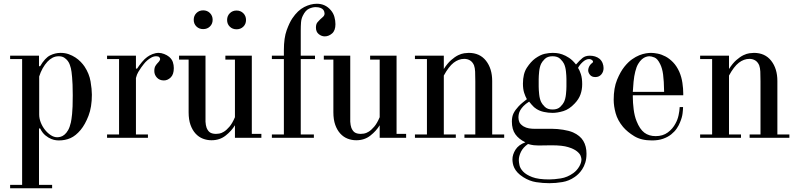

<svg xmlns="http://www.w3.org/2000/svg" viewBox="-20 -735 4260 1024"><path d="M188 -382H194Q220 -426 247 -439.5Q274 -453 303 -453Q327 -453 346.5 -446Q366 -439 382 -428.5Q398 -418 410.5 -405Q423 -392 431 -380Q456 -342 463 -300.5Q470 -259 470 -230Q470 -164 452 -117.5Q434 -71 410 -42Q384 -11 356 1.5Q328 14 293 14Q291 14 279.5 13Q268 12 253 6Q238 0 222 -13Q206 -26 194 -50H188V251H258V269H34V251H98V-420H34V-438H188ZM189 -327V-124Q189 -103 197.5 -81.5Q206 -60 220 -42.5Q234 -25 251 -14Q268 -3 285 -3Q293 -3 303 -5.5Q313 -8 323.5 -16.5Q334 -25 343 -40.5Q352 -56 358 -82Q361 -95 364.5 -127Q368 -159 368 -227Q368 -260 367 -283.5Q366 -307 364.5 -323.5Q363 -340 361.5 -351.5Q360 -363 358 -371Q356 -378 352.5 -389Q349 -400 341.5 -410Q334 -420 322.5 -427.5Q311 -435 293 -435Q275 -435 260 -427Q245 -419 233 -406Q219 -391 207.5 -370.5Q196 -350 189 -327Z M615 -18V-420H551V-438H705V-369H711Q722 -386 737 -404Q752 -422 765 -431Q777 -440 793.5 -446.5Q810 -453 826 -453Q840 -453 855.5 -447Q871 -441 882 -432Q897 -419 902 -403.5Q907 -388 907 -372Q907 -338 890.5 -322Q874 -306 854 -306Q831 -306 817 -321Q803 -336 803 -356Q803 -374 809 -383.5Q815 -393 820 -398Q834 -412 834 -420Q834 -425 829.5 -430Q825 -435 813 -435Q800 -435 788 -428.5Q776 -422 765.5 -413Q755 -404 747 -393.5Q739 -383 733 -375Q725 -363 717.5 -351Q710 -339 705 -319V-18H769V0H551V-18Z M1233 0V-67Q1215 -37 1183.5 -12Q1152 13 1108 13Q1084 13 1062 4.5Q1040 -4 1023 -22.5Q1006 -41 996 -69Q986 -97 986 -136V-417H935V-438H1076V-138V-86Q1077 -67 1082 -53Q1090 -34 1102 -27.5Q1114 -21 1132 -21Q1138 -21 1149 -22.5Q1160 -24 1174 -32.5Q1188 -41 1203.5 -59Q1219 -77 1233 -110V-417H1182V-438H1323V-21H1374V0ZM1191.2 -628.4Q1191.2 -650 1205.6 -664.4Q1220 -678.8 1241.6 -678.8Q1263.3 -678.8 1277.7 -664.4Q1292.1 -650 1292.1 -628.4Q1292.1 -606.8 1277.7 -592.8Q1263.3 -578.8 1241.6 -578.8Q1220 -578.8 1205.6 -592.8Q1191.2 -606.8 1191.2 -628.4ZM1013.2 -629.4Q1013.2 -651 1027.6 -665.4Q1042 -679.8 1063.6 -679.8Q1085.3 -679.8 1099.7 -665.4Q1114.1 -651 1114.1 -629.4Q1114.1 -607.8 1099.7 -593.8Q1085.3 -579.8 1063.6 -579.8Q1042 -579.8 1027.6 -593.8Q1013.2 -607.8 1013.2 -629.4Z M1494 -420H1430V-438H1494V-467Q1494 -533 1509 -574Q1524 -615 1539 -637Q1568 -680 1602.5 -697.5Q1637 -715 1670 -715Q1715 -715 1744 -681Q1758 -665 1763.5 -645Q1769 -625 1769 -606Q1769 -572 1751 -556.5Q1733 -541 1712 -541Q1695 -541 1680 -553Q1665 -565 1665 -588Q1665 -607 1673.5 -616.5Q1682 -626 1687 -631Q1692 -636 1701.5 -644Q1711 -652 1711 -663Q1711 -666 1709.5 -672Q1708 -678 1703.5 -683.5Q1699 -689 1689 -693Q1679 -697 1663 -697Q1647 -697 1628 -688.5Q1609 -680 1595 -651Q1587 -635 1585.5 -615.5Q1584 -596 1584 -571V-511V-438H1660V-420H1584V-18H1654V0H1430V-18H1494Z M2005 0V-67Q1987 -37 1955.5 -12Q1924 13 1880 13Q1856 13 1834 4.5Q1812 -4 1795 -22.5Q1778 -41 1768 -69Q1758 -97 1758 -136V-417H1707V-438H1848V-138V-86Q1849 -67 1854 -53Q1862 -34 1874 -27.5Q1886 -21 1904 -21Q1910 -21 1921 -22.5Q1932 -24 1946 -32.5Q1960 -41 1975.5 -59Q1991 -77 2005 -110V-417H1954V-438H2095V-21H2146V0Z M2515 -18V-301Q2515 -334 2514 -353.5Q2513 -373 2508 -387Q2500 -405 2486.5 -413Q2473 -421 2456 -421Q2426 -421 2399.5 -400.5Q2373 -380 2347 -332V-18H2411V0H2193V-18H2257V-420H2193V-438H2347V-367Q2366 -397 2386 -414.5Q2406 -432 2423.5 -440.5Q2441 -449 2456 -451Q2471 -453 2480 -453Q2539 -453 2572 -411Q2605 -369 2605 -303V-18H2669V0H2457V-18Z M2862 -48H2926Q2952 -48 2983.5 -43Q3015 -38 3036 -29Q3074 -12 3091 16.5Q3108 45 3108 85Q3108 112 3101.5 132.5Q3095 153 3085 168Q3075 183 3064.5 193Q3054 203 3045 209Q3015 230 2979.5 236Q2944 242 2910 242Q2875 242 2839.5 236.5Q2804 231 2771 210Q2752 198 2740.5 185.5Q2729 173 2723 160.5Q2717 148 2715 136Q2713 124 2713 115Q2713 89 2729.5 63Q2746 37 2782 24Q2747 7 2728.5 -19Q2710 -45 2710 -87Q2710 -113 2719 -131Q2728 -149 2745 -167Q2756 -179 2768 -188.5Q2780 -198 2790 -206Q2782 -220 2775.5 -240Q2769 -260 2769 -289Q2769 -342 2790 -374Q2811 -406 2834 -423Q2862 -443 2885 -448Q2908 -453 2928 -453Q2934 -453 2947.5 -452Q2961 -451 2978.5 -445Q2996 -439 3015 -426.5Q3034 -414 3052 -391Q3072 -414 3087 -426Q3102 -438 3126 -438Q3140 -438 3153.5 -434Q3167 -430 3178 -421Q3189 -411 3194 -398Q3199 -385 3199 -372Q3199 -352 3187 -338Q3175 -324 3155 -324Q3136 -324 3126.5 -336Q3117 -348 3117 -360Q3117 -367 3120 -375Q3123 -383 3127 -388Q3132 -395 3137.5 -398.5Q3143 -402 3143 -406Q3143 -411 3136.5 -415.5Q3130 -420 3122 -420Q3105 -420 3088 -404.5Q3071 -389 3063 -373Q3071 -361 3078 -339.5Q3085 -318 3085 -286Q3085 -257 3076 -231.5Q3067 -206 3045 -183Q3016 -152 2984.5 -142.5Q2953 -133 2927 -133Q2904 -133 2881 -138Q2858 -143 2841 -154Q2828 -162 2817 -175Q2806 -188 2802 -193Q2783 -181 2772 -169.5Q2761 -158 2755 -147.5Q2749 -137 2747 -127Q2745 -117 2745 -109Q2745 -95 2750 -83.5Q2755 -72 2772 -61Q2786 -53 2801 -50.5Q2816 -48 2832 -48ZM3001 -273V-313Q3001 -329 2998.5 -353.5Q2996 -378 2988 -395Q2983 -406 2968.5 -420.5Q2954 -435 2927 -435Q2900 -435 2885.5 -420.5Q2871 -406 2866 -395Q2858 -378 2855.5 -353.5Q2853 -329 2853 -313V-273Q2853 -257 2855.5 -232.5Q2858 -208 2866 -191Q2871 -180 2885.5 -165.5Q2900 -151 2927 -151Q2954 -151 2968.5 -165.5Q2983 -180 2988 -191Q2996 -208 2998.5 -232.5Q3001 -257 3001 -273ZM2796 33Q2770 51 2758.5 74.5Q2747 98 2747 119Q2747 129 2750.5 146Q2754 163 2770 180Q2786 197 2818.5 209.5Q2851 222 2909 222Q2935 222 2970.5 216.5Q3006 211 3038 188Q3057 174 3069 153.5Q3081 133 3081 115Q3081 109 3077 97Q3073 85 3057 72Q3041 59 3010 49.5Q2979 40 2924 40H2920Q2896 40 2880.5 40.5Q2865 41 2853 41Q2839 41 2826.5 39.5Q2814 38 2796 33Z M3624 -227H3355V-218Q3355 -188 3359.5 -152Q3364 -116 3375 -89Q3392 -46 3416.5 -27.5Q3441 -9 3477 -9Q3515 -9 3541.5 -28.5Q3568 -48 3583 -77Q3594 -97 3599 -120Q3604 -143 3605 -164H3623Q3623 -153 3620.5 -131Q3618 -109 3607 -83Q3601 -67 3589.5 -50Q3578 -33 3560 -18.5Q3542 -4 3516.5 5Q3491 14 3457 14Q3400 14 3363 -8.5Q3326 -31 3303 -58Q3274 -93 3263.5 -131Q3253 -169 3253 -203Q3253 -266 3271 -309.5Q3289 -353 3310 -379Q3330 -404 3350.5 -418.5Q3371 -433 3390 -440.5Q3409 -448 3425 -450.5Q3441 -453 3452 -453Q3467 -453 3487.5 -449Q3508 -445 3529 -434Q3550 -423 3569.5 -403Q3589 -383 3603 -352Q3615 -324 3619.5 -293Q3624 -262 3624 -236ZM3355 -245H3522Q3521 -305 3516.5 -338Q3512 -371 3501 -393Q3487 -422 3470.5 -428.5Q3454 -435 3443 -435Q3435 -435 3424.5 -431.5Q3414 -428 3403.5 -419Q3393 -410 3383.5 -394Q3374 -378 3368 -353Q3362 -330 3359 -299Q3356 -268 3355 -245Z M4036 -18V-301Q4036 -334 4035 -353.5Q4034 -373 4029 -387Q4021 -405 4007.5 -413Q3994 -421 3977 -421Q3947 -421 3920.5 -400.5Q3894 -380 3868 -332V-18H3932V0H3714V-18H3778V-420H3714V-438H3868V-367Q3887 -397 3907 -414.5Q3927 -432 3944.5 -440.5Q3962 -449 3977 -451Q3992 -453 4001 -453Q4060 -453 4093 -411Q4126 -369 4126 -303V-18H4190V0H3978V-18Z"/></svg>

Font: EIisabethische
Style: Book
Weight: 400
Designer: Salychow
Version: Version 1.3